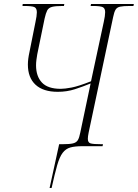

<svg xmlns="http://www.w3.org/2000/svg" viewBox="-20 -734 692 964"><path d="M229 210 277 -10H295Q329 -10 346 -14Q363 -18 370.5 -30Q378 -42 383 -68L435 -315Q396 -299 356 -286Q316 -273 270 -273Q197 -273 158.5 -308.5Q120 -344 120 -410Q120 -424 122 -439.5Q124 -455 128 -473L158 -623Q165 -655 165 -672Q165 -692 153.5 -698Q142 -704 102 -704H93L94 -714H303L301 -704H294Q259 -704 241.5 -699.5Q224 -695 217 -681.5Q210 -668 204 -641L167 -461Q165 -449 163 -434.5Q161 -420 161 -406Q161 -351 190.5 -319.5Q220 -288 285 -288Q305 -288 339.5 -294.5Q374 -301 437 -326L501 -624Q508 -655 508 -673Q508 -692 496 -698Q484 -704 447 -704H435L437 -714H652L650 -704H632Q599 -704 583 -700.5Q567 -697 560 -685Q553 -673 548 -648L425 -68Q423 -58 422 -50.5Q421 -43 421 -37Q421 -18 435 -14Q449 -10 487 -10H497L495 0H394Q356 0 333 6.5Q310 13 294.5 33.5Q279 54 267 96Q255 138 239 210Z"/></svg>

Font: Noto Serif Display Condensed ExtraLight
Style: Italic
Weight: 200
Width: 3
Italic angle: -12°
Designer: Monotype Design Team
Foundry: Monotype Imaging Inc.
Version: Version 2.009